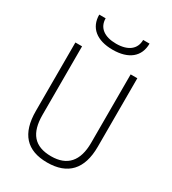

<svg xmlns="http://www.w3.org/2000/svg" viewBox="-218 -1020 1021 1143"><g transform="rotate(30 293.0 -449.0)"><path d="M291 9.8C431.6 9.8 505.9 -67.4 505.9 -222.7V-693.4H460V-222.7C460 -97.7 403.3 -34.2 293 -34.2C177.2 -34.2 126 -97.7 126 -222.7V-693.4H80.1V-222.7C80.1 -67.4 150.4 9.8 291 9.8ZM293 -766.6C402.3 -766.6 465.8 -818.4 465.8 -908.2H421.9C421.9 -844.7 374.5 -808.1 293 -808.1C211.4 -808.1 164.1 -844.7 164.1 -908.2H120.1C120.1 -818.4 183.6 -766.6 293 -766.6Z"/></g></svg>

Font: Cascadia Mono PL ExtraLight
Style: Regular
Weight: 200
Monospace: yes
Designer: Aaron Bell
Foundry: Saja Typeworks
Version: Version 2404.023